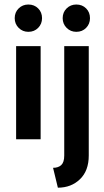

<svg xmlns="http://www.w3.org/2000/svg" viewBox="-20 -623 467 859"><path d="M52.1 0V-416.7H161.8V0ZM106.9 -480.6Q81.2 -480.6 63.5 -498.3Q45.8 -516 45.8 -541.7Q45.8 -568.1 63.5 -585.4Q81.2 -602.8 106.9 -602.8Q133.3 -602.8 150.7 -585.4Q168.1 -568.1 168.1 -541.7Q168.1 -516 150.7 -498.3Q133.3 -480.6 106.9 -480.6ZM238.9 216.7 217.4 127.8Q241 127.8 254.2 115.3Q267.4 102.8 267.4 72.9V-416.7H377.1V72.9Q377.1 141 337.8 178.8Q298.6 216.7 238.9 216.7ZM321.5 -480.6Q295.8 -480.6 278.1 -498.3Q260.4 -516 260.4 -541.7Q260.4 -568.1 278.1 -585.4Q295.8 -602.8 321.5 -602.8Q347.9 -602.8 365.3 -585.4Q382.6 -568.1 382.6 -541.7Q382.6 -516 365.3 -498.3Q347.9 -480.6 321.5 -480.6Z"/></svg>

Font: Afacad SemiBold
Style: Regular
Weight: 600
Designer: Kristian Moeller
Foundry: Dicotype
Version: Version 1.000